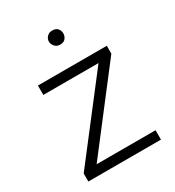

<svg xmlns="http://www.w3.org/2000/svg" viewBox="-167 -787 808 886"><g transform="rotate(-30 236.5 -343.5)"><path d="M43 -43 357 -450H63V-500H430V-458L116 -50H430V0H43ZM208 -650Q208 -659 212.5 -667.5Q217 -676 225.5 -681.5Q234 -687 247 -687Q267 -687 276 -675.5Q285 -664 285 -650Q285 -636 276 -624Q267 -612 247 -612Q234 -612 225.5 -618Q217 -624 212.5 -632.5Q208 -641 208 -650Z"/></g></svg>

Font: Moderustic Light
Style: Regular
Weight: 300
Designer: Tural Alisoy
Foundry: TAFT Foundry
Version: Version 2.120